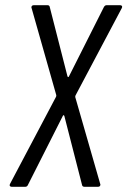

<svg xmlns="http://www.w3.org/2000/svg" viewBox="-20 -720 491 740"><path d="M19 -12 196 -347Q197 -349 197 -353L102 -688L101 -691Q101 -700 111 -700H163Q171 -700 172 -692L240 -426Q241 -423 243 -423Q245 -423 246 -426L380 -692Q384 -700 391 -700H443Q448 -700 450 -696.5Q452 -693 449 -688L271 -352Q270 -350 270 -346L366 -12L367 -9Q367 0 357 0H306Q297 0 296 -8L228 -273Q227 -276 225 -276Q223 -276 222 -273L88 -8Q85 0 77 0H25Q20 0 18 -3.5Q16 -7 19 -12Z"/></svg>

Font: Barlow Condensed
Style: Italic
Weight: 400
Width: 3
Italic angle: -7°
Designer: Jeremy Tribby
Foundry: Tribby Type
Version: Version 1.408